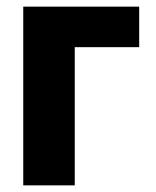

<svg xmlns="http://www.w3.org/2000/svg" viewBox="-20 -558 469 578"><path d="M50 -538H399V-416H205V0H50Z"/></svg>

Font: Chess Sans
Style: Bold
Weight: 700
Designer: Wolf Bōese
Foundry: Wolf Bōese
Version: Version 7.223